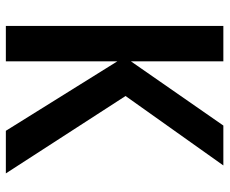

<svg xmlns="http://www.w3.org/2000/svg" viewBox="-82 -682 765 640"><g transform="rotate(90 300.0 -362.5)"><path d="M185 -371.5V0H67V-725H185V-417L399 -725H532L300.5 -399L558.5 0H416.5Z"/></g></svg>

Font: JuliaMono SemiBold
Style: Regular
Weight: 600
Monospace: yes
Designer: cormullion
Foundry: corm
Version: Version 0.055; ttfautohint (v1.8.4)